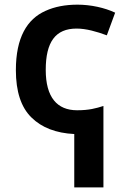

<svg xmlns="http://www.w3.org/2000/svg" viewBox="-20 -572 552 832"><path d="M315.9 -551.8C263.2 -551.8 216.8 -543 177.2 -524.9C97.2 -489.3 48.8 -409.2 48.8 -268.1C48.8 -175.3 71.3 -106.9 116.2 -63C160.6 -19 222.7 4.9 301.8 8.8V240.2H428.2V-112.8C395.5 -102.5 366.2 -94.2 314 -94.2C227.5 -94.2 178.2 -150.4 178.2 -269C178.2 -390.1 220.2 -448.2 312 -448.2C353 -448.2 399.4 -435.1 442.9 -418.9L479 -517.1C433.6 -538.6 373 -551.8 315.9 -551.8Z"/></svg>

Font: Noto Reveo Sans
Style: Regular
Weight: 600
Designer: Monotype Design Team
Foundry: Monotype Imaging Inc.
Version: Version 2.007